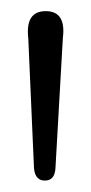

<svg xmlns="http://www.w3.org/2000/svg" viewBox="-20 -794 160 336"><path d="M58.5 -478Q41.5 -478 39.5 -499.5L29.5 -727Q24 -774.5 60 -774.5Q96 -774.5 90 -727.5L77 -499Q75.5 -478 58.5 -478Z"/></svg>

Font: Fraunces 144pt S100 Light
Style: Regular
Weight: 300
Version: Version 1.000; ttfautohint (v1.8.3)